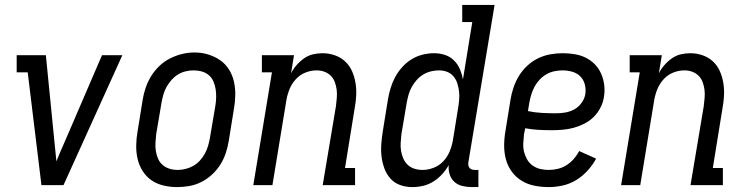

<svg xmlns="http://www.w3.org/2000/svg" viewBox="-20 -755 3040 783"><path d="M149 0 93 -460H48V-530H167L202 -177Q204 -157 206 -137Q208 -117 210 -97Q218 -117 226.5 -137Q235 -157 244 -177L396 -530H479L239 0Z M702 8Q674 8 646.5 1.5Q619 -5 597.5 -20Q576 -35 561.5 -58Q547 -81 541 -107.5Q535 -134 535.5 -162.5Q536 -191 541 -219L562 -349Q566 -374 574.5 -398.5Q583 -423 597 -445.5Q611 -468 630.5 -486.5Q650 -505 674 -517Q698 -529 723 -535Q748 -541 773 -541Q802 -541 828.5 -533Q855 -525 877 -510Q899 -495 913.5 -472Q928 -449 934 -422.5Q940 -396 939.5 -367.5Q939 -339 934 -311L913 -181Q909 -156 901 -131.5Q893 -107 879 -84.5Q865 -62 845 -43.5Q825 -25 801.5 -13Q778 -1 752.5 3.5Q727 8 702 8ZM704 -62Q720 -62 736.5 -66Q753 -70 768 -78.5Q783 -87 795 -100Q807 -113 815.5 -128.5Q824 -144 828.5 -160Q833 -176 836 -192L858 -322Q861 -339 861.5 -356.5Q862 -374 859.5 -390.5Q857 -407 850.5 -422.5Q844 -438 831.5 -448.5Q819 -459 803 -463.5Q787 -468 769 -468Q753 -468 736.5 -464Q720 -460 705.5 -451Q691 -442 679.5 -429Q668 -416 659.5 -401Q651 -386 646.5 -370Q642 -354 639 -338L617 -208Q615 -191 614 -173.5Q613 -156 615.5 -139.5Q618 -123 624.5 -108Q631 -93 643 -82.5Q655 -72 671 -67Q687 -62 704 -62Z M1013 0 1089 -460H1048V-530H1179L1167 -456Q1176 -474 1189.5 -489.5Q1203 -505 1220 -517Q1237 -529 1256.5 -533.5Q1276 -538 1295 -538Q1321 -538 1345.5 -529.5Q1370 -521 1388 -504Q1406 -487 1416 -464Q1426 -441 1430 -415.5Q1434 -390 1432.5 -363.5Q1431 -337 1426 -311L1387 -70H1428V0H1296L1350 -322Q1352 -339 1353.5 -356Q1355 -373 1353 -389Q1351 -405 1345.5 -420Q1340 -435 1329 -446Q1318 -457 1303 -462.5Q1288 -468 1271 -468Q1248 -468 1225.5 -459Q1203 -450 1186.5 -432Q1170 -414 1161 -392Q1152 -370 1148 -347L1091 0Z M1661 8Q1661 8 1661 8Q1661 8 1661 8Q1661 8 1661 8Q1661 8 1661 8Q1635 8 1611.5 -0.5Q1588 -9 1572 -27Q1556 -45 1547.5 -68.5Q1539 -92 1536 -116.5Q1533 -141 1535 -167.5Q1537 -194 1541 -219L1562 -349Q1566 -373 1573 -396Q1580 -419 1591.5 -440.5Q1603 -462 1620 -481Q1637 -500 1658 -513Q1679 -526 1703 -532Q1727 -538 1750 -538Q1773 -538 1794.5 -531Q1816 -524 1831.5 -508.5Q1847 -493 1855.5 -473Q1864 -453 1868 -431L1906 -665H1865V-735H1997L1890 -93Q1889 -87 1890 -81Q1891 -75 1894.5 -70.5Q1898 -66 1904 -64Q1910 -62 1916 -62H1931V8H1904Q1885 8 1866 3.5Q1847 -1 1833.5 -13Q1820 -25 1814 -43.5Q1808 -62 1810 -82Q1799 -62 1783 -44.5Q1767 -27 1747 -14.5Q1727 -2 1705 3Q1683 8 1661 8ZM1704 -62Q1726 -62 1749 -71Q1772 -80 1788.5 -98Q1805 -116 1814 -138Q1823 -160 1827 -183L1848 -313Q1851 -331 1852.5 -348.5Q1854 -366 1852 -382.5Q1850 -399 1845 -415Q1840 -431 1829.5 -443.5Q1819 -456 1803.5 -462Q1788 -468 1770 -468Q1754 -468 1737.5 -464Q1721 -460 1706 -451Q1691 -442 1679.5 -429Q1668 -416 1659.5 -401Q1651 -386 1646.5 -370Q1642 -354 1639 -338L1617 -208Q1615 -191 1614 -173.5Q1613 -156 1615.5 -140Q1618 -124 1624.5 -109Q1631 -94 1642.5 -83Q1654 -72 1670 -67Q1686 -62 1703 -62Z M2218 8Q2189 8 2160.5 2.5Q2132 -3 2108 -17.5Q2084 -32 2067.5 -54.5Q2051 -77 2043.5 -104Q2036 -131 2036 -160.5Q2036 -190 2041 -219L2062 -349Q2066 -374 2074.5 -399Q2083 -424 2097 -446.5Q2111 -469 2131 -487.5Q2151 -506 2175 -517.5Q2199 -529 2224.5 -533.5Q2250 -538 2275 -538Q2299 -538 2323.5 -534Q2348 -530 2369 -519.5Q2390 -509 2406 -492.5Q2422 -476 2431.5 -454.5Q2441 -433 2444 -408.5Q2447 -384 2443 -360Q2440 -338 2429 -316.5Q2418 -295 2401.5 -278.5Q2385 -262 2363.5 -251Q2342 -240 2320 -234Q2298 -228 2275.5 -226Q2253 -224 2231 -224Q2203 -224 2175.5 -225.5Q2148 -227 2122 -232L2117 -208Q2115 -190 2114 -171.5Q2113 -153 2117 -136.5Q2121 -120 2129.5 -105Q2138 -90 2152 -80Q2166 -70 2183 -66Q2200 -62 2218 -62Q2236 -62 2255 -66.5Q2274 -71 2290.5 -81.5Q2307 -92 2320 -107Q2333 -122 2342 -139L2411 -108Q2397 -82 2376 -59Q2355 -36 2329.5 -20.5Q2304 -5 2275 1.5Q2246 8 2218 8ZM2249 -293Q2249 -293 2249 -293Q2249 -293 2250 -293Q2268 -293 2287 -296.5Q2306 -300 2323 -309.5Q2340 -319 2352 -336Q2364 -353 2367 -371Q2370 -391 2365 -410.5Q2360 -430 2346.5 -443.5Q2333 -457 2313.5 -462.5Q2294 -468 2274 -468Q2258 -468 2241 -464.5Q2224 -461 2209 -452.5Q2194 -444 2181.5 -431Q2169 -418 2160.5 -402.5Q2152 -387 2147 -370.5Q2142 -354 2139 -338L2133 -302Q2161 -296 2190.5 -294.5Q2220 -293 2249 -293Z M2513 0 2589 -460H2548V-530H2679L2667 -456Q2676 -474 2689.5 -489.5Q2703 -505 2720 -517Q2737 -529 2756.5 -533.5Q2776 -538 2795 -538Q2821 -538 2845.5 -529.5Q2870 -521 2888 -504Q2906 -487 2916 -464Q2926 -441 2930 -415.5Q2934 -390 2932.5 -363.5Q2931 -337 2926 -311L2887 -70H2928V0H2796L2850 -322Q2852 -339 2853.5 -356Q2855 -373 2853 -389Q2851 -405 2845.5 -420Q2840 -435 2829 -446Q2818 -457 2803 -462.5Q2788 -468 2771 -468Q2748 -468 2725.5 -459Q2703 -450 2686.5 -432Q2670 -414 2661 -392Q2652 -370 2648 -347L2591 0Z"/></svg>

Font: Iosevka Slab
Style: Italic
Weight: 400
Italic angle: -9°
Monospace: yes
Designer: Belleve Invis
Foundry: Belleve Invis
Version: Version 11.1.0; ttfautohint (v1.8.3)